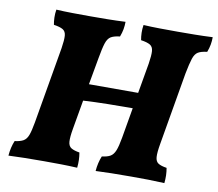

<svg xmlns="http://www.w3.org/2000/svg" viewBox="-76 -769 977 861"><g transform="rotate(10 412.5 -338.0)"><path d="M15 3Q18 -35 31 -66Q56 -69 70 -77Q84 -85 91.5 -104.5Q99 -124 106 -164L166 -513Q172 -551 170.5 -570.5Q169 -590 155.5 -598Q142 -606 114 -610Q111 -625 110.5 -643Q110 -661 113 -679Q148 -677 186.5 -676.5Q225 -676 269 -676Q306 -676 346.5 -676.5Q387 -677 428 -679Q428 -662 425 -645Q422 -628 415 -610Q388 -607 374 -598.5Q360 -590 352.5 -567Q345 -544 337 -498L315 -375H539L563 -513Q569 -551 567.5 -570.5Q566 -590 552.5 -598Q539 -606 511 -610Q508 -625 507.5 -643Q507 -661 510 -679Q544 -677 583 -676.5Q622 -676 666 -676Q703 -676 743.5 -676.5Q784 -677 825 -679Q825 -662 822 -645Q819 -628 812 -610Q785 -607 771 -598.5Q757 -590 749.5 -567Q742 -544 733 -498L676 -166Q669 -126 670.5 -106Q672 -86 684.5 -78Q697 -70 723 -66Q726 -49 726.5 -32.5Q727 -16 725 3Q686 1 651.5 0.5Q617 0 573 0Q476 0 412 3Q415 -35 428 -66Q453 -69 466.5 -77Q480 -85 488 -104.5Q496 -124 503 -164L527 -303Q473 -303 413.5 -302Q354 -301 302 -298L279 -166Q272 -126 273.5 -106Q275 -86 288 -78Q301 -70 326 -66Q329 -49 329.5 -32.5Q330 -16 328 3Q289 1 254.5 0.5Q220 0 176 0Q79 0 15 3Z"/></g></svg>

Font: Vollkorn ExtraBold
Style: Italic
Weight: 800
Italic angle: -11°
Designer: Friedrich Althausen
Foundry: Friedrich Althausen
Version: Version 5.000; ttfautohint (v1.8.3)